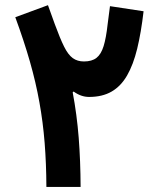

<svg xmlns="http://www.w3.org/2000/svg" viewBox="-20 -737 626 757"><path d="M311.1 -494.7Q285.1 -494.7 266.9 -507.9Q248.7 -521 232.7 -553.2Q216.7 -585.3 196 -641.9L169.1 -716.6L40.3 -669.1Q74.6 -575.7 98 -493.9Q121.4 -412 135.4 -333.6Q149.5 -255.3 156 -173.8Q162.5 -92.3 162.9 0H297.8Q297.4 -102.5 290.3 -194Q283.1 -285.6 266.6 -372.9L270.2 -376.2Q299.2 -354.8 331.3 -354.8Q383.6 -354.8 420.1 -376Q456.7 -397.2 481.1 -439.5Q505.5 -481.8 520.9 -545Q536.3 -608.3 546.1 -692.6L413.6 -712.7L404.3 -640.9Q398.4 -587.2 388.5 -555.1Q378.6 -523 360.5 -508.9Q342.3 -494.7 311.1 -494.7Z"/></svg>

Font: Estedad-FD VF
Style: Regular
Weight: 100
Designer: Amin Abedi
Version: Version 7.3